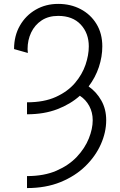

<svg xmlns="http://www.w3.org/2000/svg" viewBox="-20 -751 618 986"><path d="M278.8 -669.4Q229 -669.4 193.8 -646.2Q158.7 -623 140.1 -584.2Q121.6 -545.4 121.6 -499Q121.6 -489.3 123 -479L52.2 -499Q52.2 -567.4 82.3 -619.6Q112.3 -671.9 163.6 -701.4Q214.8 -731 278.8 -731Q342.8 -731 394 -704.1Q445.3 -677.2 475.3 -628.2Q505.4 -579.1 505.4 -512.7Q505.4 -460 487.8 -406.7Q470.2 -353.5 435.1 -307.1Q475.1 -279.3 500.2 -235.1Q525.4 -190.9 525.4 -133.8Q525.4 -71.8 498 -10.3Q470.7 51.3 418.5 102.3Q366.2 153.3 290.8 184.1Q215.3 214.8 118.7 214.8V153.3Q206.1 153.3 269.8 125.7Q333.5 98.1 374.8 54.2Q416 10.3 436 -39.6Q456.1 -89.4 456.1 -133.8Q456.1 -173.8 438.5 -206.5Q420.9 -239.3 390.1 -259.3Q342.3 -216.3 274.4 -190.2Q206.5 -164.1 118.7 -164.1V-225.6Q206.1 -225.6 266.8 -253.2Q327.6 -280.8 365 -324.7Q402.3 -368.7 419.2 -418.5Q436 -468.3 436 -512.7Q436 -580.6 394.5 -625Q353 -669.4 278.8 -669.4Z"/></svg>

Font: Giphurs Light
Style: Regular
Weight: 300
Version: Version 0.920; ttfautohint (v1.8.4.7-5d5b)